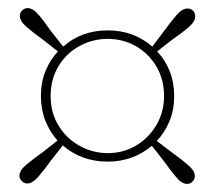

<svg xmlns="http://www.w3.org/2000/svg" viewBox="-20 -573 530 474"><path d="M105 -336Q105 -295 124.5 -263Q144 -231 176.5 -213Q209 -195 246 -195Q285 -195 316.5 -214Q348 -233 366.5 -265Q385 -297 385 -336Q385 -377 366 -409Q347 -441 315.5 -459Q284 -477 246 -477Q208 -477 175.5 -459Q143 -441 124 -409Q105 -377 105 -336ZM81 -336Q81 -370 92.5 -398Q104 -426 123 -446L86 -475Q61 -493 45 -507Q29 -521 29 -534Q29 -542 35 -547.5Q41 -553 48 -553Q61 -553 74.5 -537.5Q88 -522 106 -496L136 -458Q181 -498 246 -498Q310 -498 356 -458L384 -495Q402 -520 416 -536Q430 -552 443 -552Q451 -552 456.5 -546.5Q462 -541 462 -533Q462 -520 446.5 -506.5Q431 -493 405 -475L368 -446Q388 -425 399 -397Q410 -369 410 -336Q410 -302 398.5 -274Q387 -246 367 -225L404 -197Q429 -179 445 -165Q461 -151 461 -138Q461 -131 455.5 -125Q450 -119 442 -119Q429 -119 415.5 -135Q402 -151 384 -176L355 -213Q308 -174 246 -174Q181 -174 135 -214L106 -177Q88 -152 74 -136Q60 -120 47 -120Q40 -120 34 -126Q28 -132 28 -139Q28 -152 44 -165.5Q60 -179 85 -197L122 -226Q103 -247 92 -275Q81 -303 81 -336Z"/></svg>

Font: Source Serif 4 SmText ExtraLight
Style: Regular
Weight: 200
Designer: Frank Grießhammer
Foundry: Adobe
Version: Version 4.005;hotconv 1.1.0;makeotfexe 2.6.0